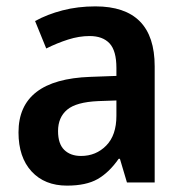

<svg xmlns="http://www.w3.org/2000/svg" viewBox="-20 -572 574 602"><path d="M279 -552Q465 -552 465 -364V0H378L356 -74H352Q322 -31 286 -10.5Q250 10 190 10Q120 10 79 -34.5Q38 -79 38 -157Q38 -323 263 -331L345 -334V-359Q345 -413 323.5 -436Q302 -459 261 -459Q228 -459 193.5 -448Q159 -437 125 -420L90 -506Q128 -527 176 -539.5Q224 -552 279 -552ZM288 -255Q219 -252 190.5 -228Q162 -204 162 -161Q162 -121 181.5 -102Q201 -83 234 -83Q281 -83 313 -115.5Q345 -148 345 -209V-257Z"/></svg>

Font: Noto Sans Lao SemiCondensed SemiBold
Style: Regular
Weight: 600
Width: 4
Designer: Monotype Design Team
Foundry: Monotype Imaging Inc.
Version: Version 2.003; ttfautohint (v1.8.4.7-5d5b)